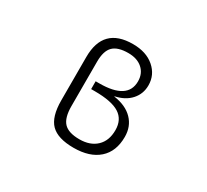

<svg xmlns="http://www.w3.org/2000/svg" viewBox="-148 -967 1296 1204"><g transform="rotate(30 500.0 -365.0)"><path d="M358.4 -532.2V-210Q358.4 -126 392.1 -90.3Q425.8 -54.7 504.9 -54.7Q583 -54.7 627.9 -97.7Q672.9 -140.6 672.9 -216.8Q672.9 -293 617.2 -328.6Q561.5 -364.3 438.5 -364.3H412.1V-420.9H438.5Q642.6 -420.9 642.6 -552.7Q642.6 -609.4 604.5 -643.1Q566.4 -676.8 502 -676.8Q425.8 -676.8 392.1 -643.1Q358.4 -609.4 358.4 -532.2ZM500 9.8Q385.7 9.8 335.4 -40.5Q285.2 -90.8 285.2 -210V-523.4Q285.2 -740.2 499 -740.2Q595.7 -740.2 653.8 -689.9Q711.9 -639.6 711.9 -563.5Q711.9 -502 671.9 -457.5Q631.8 -413.1 561.5 -398.4V-396.5Q649.4 -383.8 697.3 -334.5Q745.1 -285.2 745.1 -210Q745.1 -104.5 680.7 -47.4Q616.2 9.8 500 9.8Z"/></g></svg>

Font: GenEi Gothic M SemiLight
Style: Regular
Weight: 350
Designer: o_tamon (Modified); [Source Han Sans]
Ryoko NISHIZUKA  (kana & ideographs); Paul D. Hunt (Latin, Greek & Cyrillic); Wenl
Version: Version 1.1a;Original Version 1.004